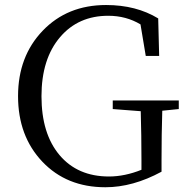

<svg xmlns="http://www.w3.org/2000/svg" viewBox="-20 -749 765 784"><path d="M410.2 15.6Q252 15.6 152.8 -88.9Q53.7 -193.4 53.7 -356.4Q53.7 -518.6 154.3 -623.5Q254.9 -728.5 413.1 -728.5Q536.1 -728.5 626 -673.8L629.9 -520.5H575.2L553.7 -649.4Q495.1 -684.6 421.9 -684.6Q299.8 -684.6 225.6 -597.7Q149.4 -508.8 149.4 -356Q149.4 -203.1 223.1 -115.7Q296.9 -28.3 424.8 -28.3Q489.3 -28.3 557.6 -55.7V-96.7Q557.6 -195.3 554.7 -294.9L440.4 -303.7V-338.9H710V-303.7L642.6 -296.9Q639.6 -200.2 639.6 -95.7V-47.9Q522.5 15.6 410.2 15.6Z"/></svg>

Font: Bpmf GenYo Min R
Style: R
Weight: 400
Foundry: But Ko
Version: Version 1.320